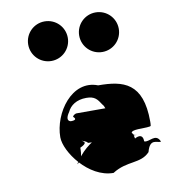

<svg xmlns="http://www.w3.org/2000/svg" viewBox="-83 -862 777 879"><g transform="rotate(-10 306.0 -422.0)"><path d="M183 -791C132 -791 91 -750 91 -699C91 -648 132 -607 183 -607C234 -607 275 -648 275 -699C275 -750 234 -791 183 -791ZM420 -791C369 -791 328 -750 328 -699C328 -648 369 -607 420 -607C471 -607 512 -648 512 -699C512 -750 471 -791 420 -791ZM579 -238C580 -242 580 -252 580 -256C580 -436 491 -460 374 -460C258 -505 162 -368 162 -256C162 -189 258 -53 374 -53C444 -98 504 -72 548 -119C564 -182 595 -153 612 -156V-158C594 -200 558 -161 537 -171C537 -216 498 -191 498 -191C490 -240 479 -207 478 -213C478 -258 475 -213 475 -213C476 -251 438 -260 393 -254C330 -232 277 -198 244 -158C214 -123 209 -104 236 -142C244 -158 244 -181 244 -193C278 -209 270 -216 254 -224C250 -225 280 -217 282 -209C277 -207 512 -206 512 -206C508 -206 501 -206 496 -209C478 -223 490 -231 535 -231C579 -232 579 -234 579 -238ZM222 -363C235 -392 265 -413 310 -413C349 -413 360 -398 378 -370C389 -359 385 -345 400 -340C406 -340 394 -351 402 -351H254C250 -351 238 -346 236 -338C249 -327 246 -320 222 -320C204 -324 207 -342 222 -363Z"/></g></svg>

Font: Hussar Przerywany
Style: Regular
Weight: 400
Foundry: Cannot Into Space Fonts
Version: Version 0.982